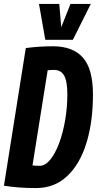

<svg xmlns="http://www.w3.org/2000/svg" viewBox="-29 -945 493 975"><path d="M154 10Q107 10 67.5 7Q28 4 -9 -2L102 -701Q141 -706 173.5 -708Q206 -710 240 -710Q341 -710 392 -652.5Q443 -595 443 -465Q443 -326 410 -219Q377 -112 312.5 -51Q248 10 154 10ZM172 -103Q201 -103 226.5 -134.5Q252 -166 271.5 -218.5Q291 -271 302 -335.5Q313 -400 313 -465Q313 -533 296.5 -561.5Q280 -590 246 -590Q237 -590 228.5 -589.5Q220 -589 213 -588L136 -105Q145 -104 153 -103.5Q161 -103 172 -103ZM432 -925 341 -743H201L169 -925H272L282 -807L329 -925Z"/></svg>

Font: Georama Condensed
Style: Bold Italic
Weight: 700
Width: 3
Italic angle: -9°
Designer: Jean-Baptiste Levee
Foundry: Production Type
Version: Version 1.000